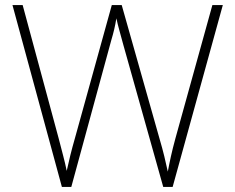

<svg xmlns="http://www.w3.org/2000/svg" viewBox="-20 -734 921 754"><path d="M855 -714H814L669 -191C654 -136 647 -102 639 -60C630 -101 622 -137 606 -191L458 -714H419L275 -194C260 -142 251 -104 242 -63C234 -104 223 -140 210 -192L69 -714H29L223 0H260L417 -576C426 -606 432 -631 437 -662C444 -629 453 -601 464 -559L621 0H658Z"/></svg>

Font: Noto Sans Canadian Aboriginal ExtraLight
Style: Regular
Weight: 200
Designer: Monotype Design Team, Typotheque's Kevin King
Foundry: Monotype Imaging Inc.
Version: Version 2.004